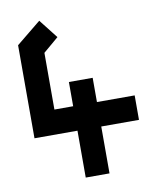

<svg xmlns="http://www.w3.org/2000/svg" viewBox="-80 -764 687 827"><g transform="rotate(-10 263.5 -350.0)"><path d="M332 -205V0H228V-205H40V-612L148 -700L213 -617L146 -560V-312H228V-418H332V-312H497V-205Z"/></g></svg>

Font: Turret Road ExtraBold
Style: Regular
Weight: 800
Designer: Noponies
Foundry: Noponies
Version: Version 1.001; ttfautohint (v1.8)